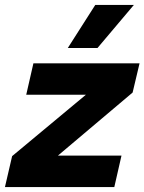

<svg xmlns="http://www.w3.org/2000/svg" viewBox="-33 -756 584 776"><path d="M-13 0 16 -125 314 -373H73L102 -500H531L503 -382L201 -127H458L429 0ZM352 -736H508L361 -562H241Z"/></svg>

Font: Prodigy Sans
Style: Bold Italic
Weight: 700
Italic angle: -13°
Designer: Wei Huang
Foundry: Wei Huang
Version: Version 1.003; ttfautohint (v1.8.3)